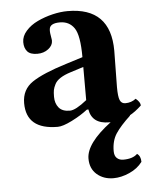

<svg xmlns="http://www.w3.org/2000/svg" viewBox="-50 -486 606 761"><g transform="rotate(-5 253.0 -106.0)"><path d="M486.8 176.8Q467.8 202.6 434.8 217.3Q401.9 231.9 371.1 231.9Q332 231.9 305.4 209Q278.8 186 278.8 146Q278.8 85.4 378.9 9.8Q376 9.8 373 9.8Q305.2 9.8 295.4 -48.3L289.1 -47.9Q262.2 -26.9 225.6 -8.5Q189 9.8 168.9 9.8Q43.9 9.8 43.9 -95.2Q43.9 -149.4 86.9 -178.2Q129.9 -207 223.1 -235.8L290 -256.8Q290 -343.8 270 -372.8Q250 -401.9 212.9 -401.9Q173.8 -401.9 170.9 -379.4Q169.9 -372.1 170.9 -363Q171.9 -354 173.6 -345.5Q175.3 -336.9 175.3 -332Q175.3 -313.5 157.2 -299.6Q139.2 -285.6 113.3 -285.6Q85.4 -285.6 73.5 -299.3Q61.5 -313 61.5 -336.4Q61.5 -359.9 80.1 -380.9Q98.6 -401.9 127 -415.3Q155.3 -428.7 187.3 -436.3Q219.2 -443.8 247.1 -443.8Q418 -443.8 418 -271L416 -127Q416 -88.9 422.1 -74.5Q428.2 -60.1 443.8 -60.1Q467.8 -60.1 485.8 -74.2Q503.9 -59.1 503.9 -45.9Q480 -23.4 457 -10.7L458 -9.8Q418 27.3 399.4 55.7Q380.9 84 380.9 125Q380.9 144 390.9 153.1Q400.9 162.1 416 162.1Q454.1 162.1 472.2 144Q486.8 153.8 486.8 176.8ZM290 -217.8 237.8 -201.2Q212.9 -193.4 197 -183.1Q181.2 -172.9 174.6 -159.9Q168 -147 166 -137Q164.1 -127 164.1 -109.9Q164.1 -84 178 -66.9Q191.9 -49.8 222.2 -49.8Q245.1 -49.8 290 -85.9Z"/></g></svg>

Font: Linux Libertine
Style: Bold
Weight: 700
Designer: Philipp H. Poll
Foundry: Philipp H. Poll
Version: Version 5.0.3